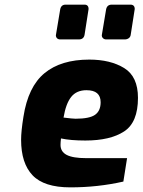

<svg xmlns="http://www.w3.org/2000/svg" viewBox="-20 -802 615 828"><path d="M71 -199Q71 -236 81 -298Q101 -428 172 -486.5Q243 -545 365 -545Q456 -545 515.5 -508.5Q575 -472 575 -380Q575 -274 515 -235Q455 -196 348 -196Q284 -196 243 -205Q241 -187 241 -177Q241 -148 267.5 -134Q294 -120 352 -120H528L512 -19Q402 6 283 6Q170 6 120.5 -46Q71 -98 71 -199ZM414 -361Q414 -413 353 -413Q310 -413 287 -384Q264 -355 254 -295Q294 -290 306 -290Q366 -290 390 -307Q414 -324 414 -361ZM221 -650 239 -758Q242 -782 263 -782H344Q362 -782 362 -763L345 -654Q342 -632 320 -632H240Q231 -632 226 -637Q221 -642 221 -650ZM419 -650 437 -758Q440 -782 462 -782H542Q561 -782 561 -763L544 -654Q543 -643 535.5 -637.5Q528 -632 518 -632H438Q430 -632 424.5 -637Q419 -642 419 -650Z"/></svg>

Font: Exo ExtraBold
Style: Italic
Weight: 800
Italic angle: -9°
Designer: Natanael Gama
Foundry: Natanael Gama
Version: Version 1.500; ttfautohint (v1.6)